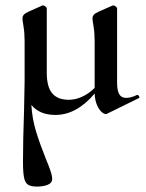

<svg xmlns="http://www.w3.org/2000/svg" viewBox="-20 -415 541 710"><path d="M488 -64Q492 -64 494.5 -58.5Q497 -53 493 -52L375 6Q368 9 357.5 0.5Q347 -8 339 -26Q331 -44 330 -69Q263 10 185 10Q126 10 96 -27Q99 24 113 70Q127 116 149 171Q152 177 159 195.5Q166 214 169.5 226Q173 238 173 246Q173 262 156 268.5Q139 275 117 275Q94 275 83.5 268Q73 261 69 242Q65 223 65 183Q65 105 69 -9L71 -115V-263Q71 -293 67 -317Q63 -341 63 -346Q63 -355 68 -360.5Q73 -366 86 -372L135 -394Q136 -395 139 -395Q143 -395 148 -391Q153 -387 153 -384V-145Q153 -94 173 -70Q193 -46 235 -46Q259 -46 284 -57.5Q309 -69 330 -90V-263Q330 -293 326 -317Q322 -341 322 -346Q322 -355 327 -360.5Q332 -366 345 -372L395 -394Q396 -395 399 -395Q403 -395 408 -391Q413 -387 413 -384V-109Q413 -80 421 -66.5Q429 -53 446 -53Q464 -53 487 -64Z"/></svg>

Font: Cormorant SC SemiBold
Style: Regular
Weight: 600
Designer: Christian Thalmann (Catharsis Fonts)
Version: Version 3.000